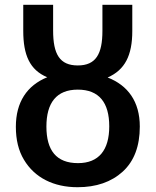

<svg xmlns="http://www.w3.org/2000/svg" viewBox="-20 -780 657 810"><path d="M307.1 9.8C386.2 9.8 449.7 -12.2 498 -56.2C545.9 -100.1 569.8 -163.6 569.8 -246.1C569.8 -351.6 519.5 -419.9 434.1 -453.1C506.8 -484.9 538.1 -545.9 538.1 -648.9V-759.8H412.1V-649.9C412.1 -551.8 384.3 -503.9 308.1 -503.9C231.9 -503.9 204.1 -551.3 204.1 -650.9V-759.8H78.1V-649.9C78.1 -547.9 105.5 -484.9 179.2 -454.1C93.8 -419.4 46.9 -349.1 46.9 -245.1C46.9 -190.4 58.1 -144 81.1 -106C126.5 -29.8 207 9.8 307.1 9.8ZM309.1 -91.8C217.3 -91.8 175.8 -146 175.8 -246.1C175.8 -345.7 217.8 -401.9 308.1 -401.9C398.4 -401.9 440.9 -346.7 440.9 -247.1C440.9 -147 397 -91.8 309.1 -91.8Z"/></svg>

Font: Noto Reveo Sans
Style: Regular
Weight: 600
Designer: Monotype Design Team
Foundry: Monotype Imaging Inc.
Version: Version 2.007